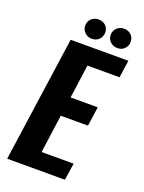

<svg xmlns="http://www.w3.org/2000/svg" viewBox="-137 -784 638 850"><g transform="rotate(20 181.5 -359.0)"><path d="M7 0 91 -591H363L351 -509H200L178 -351H306L293 -260H165L140 -80H291L279 0ZM177 -627Q157 -627 143.5 -640.5Q130 -654 130 -673Q130 -692 143.5 -705Q157 -718 177 -718Q198 -718 211 -705Q224 -692 224 -673Q224 -654 211 -640.5Q198 -627 177 -627ZM298 -627Q277 -627 263.5 -640.5Q250 -654 250 -673Q250 -692 263.5 -705Q277 -718 298 -718Q318 -718 331 -705Q344 -692 344 -673Q344 -654 331 -640.5Q318 -627 298 -627Z"/></g></svg>

Font: Alumni Sans
Style: Bold Italic
Weight: 700
Italic angle: -8°
Designer: Robert E. Leuschke
Foundry: Robert E. Leuschke
Version: Version 1.016